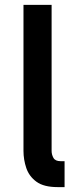

<svg xmlns="http://www.w3.org/2000/svg" viewBox="-20 -760 316 785"><path d="M76 -143V-740H191V-143Q191 -128 198.5 -114.5Q206 -101 228 -101H244V5H216Q159 5 129 -17Q99 -39 87.5 -73Q76 -107 76 -143Z"/></svg>

Font: Inria Sans
Style: Bold
Weight: 700
Designer: Black Foundry Team
Foundry: Black Foundry
Version: Version 1.2; ttfautohint (v1.8.3)